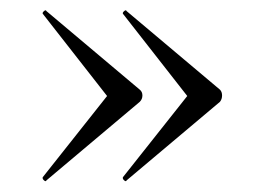

<svg xmlns="http://www.w3.org/2000/svg" viewBox="-20 -382 496 364"><path d="M220 -361 397 -212Q401 -208 401 -201Q401 -194 397 -189L220 -40Q219 -37 215.5 -40Q212 -43 213 -46L335 -200L213 -356Q212 -358 215.5 -361Q219 -364 220 -361ZM68 -361 245 -212Q250 -208 250 -201Q250 -194 245 -189L68 -40Q67 -37 63.5 -40Q60 -43 61 -46L183 -200L61 -356Q60 -358 63.5 -361Q67 -364 68 -361Z"/></svg>

Font: Cormorant Infant Light
Style: Regular
Weight: 400
Version: Version 4.001